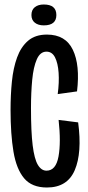

<svg xmlns="http://www.w3.org/2000/svg" viewBox="-20 -824 394 855"><path d="M189 11Q122 11 87.5 -30Q53 -71 40 -148.5Q27 -226 27 -335Q27 -401 33 -461Q39 -521 56 -568Q73 -615 105 -642.5Q137 -670 189 -670Q272 -670 304.5 -602Q337 -534 323 -417L237 -405Q244 -457 241 -500Q238 -543 225 -568.5Q212 -594 187 -594Q159 -594 144 -560Q129 -526 123.5 -469Q118 -412 118 -343Q118 -237 125.5 -176.5Q133 -116 148.5 -90Q164 -64 187 -64Q229 -64 240.5 -127Q252 -190 241 -290L328 -279Q346 -144 313 -66.5Q280 11 189 11ZM175 -711Q150 -711 135 -723Q120 -735 120 -757Q120 -780 135 -792Q150 -804 175 -804Q231 -804 231 -757Q231 -711 175 -711Z"/></svg>

Font: Bricolage Grotesque 48pt Condensed
Style: Regular
Weight: 400
Width: 3
Designer: Mathieu Triay
Foundry: Atelier Triay
Version: Version 1.000; ttfautohint (v1.8.4.7-5d5b);gftools[0.9.32]